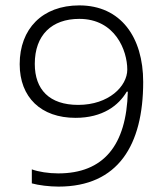

<svg xmlns="http://www.w3.org/2000/svg" viewBox="-20 -774 612 712"><path d="M511 -470C511 -636 428 -754 274 -754C137 -754 53 -667 53 -536C53 -413 132 -337 260 -337C361 -337 420 -383 450 -434H454C449 -235 364 -131 196 -131C160 -131 122 -137 98 -146V-94C123 -87 163 -82 197 -82C418 -82 511 -236 511 -470ZM274 -704C407 -704 452 -587 452 -516C452 -454 383 -385 270 -385C163 -385 109 -442 109 -537C109 -644 172 -704 274 -704Z"/></svg>

Font: Noto Sans Telugu UI Light
Style: Regular
Weight: 300
Designer: Jelle Bosma - Monotype Design Team
Foundry: Monotype Imaging Inc.
Version: Version 2.005